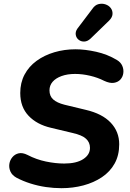

<svg xmlns="http://www.w3.org/2000/svg" viewBox="-20 -974 681 1005"><path d="M302 11Q261 11 220 5Q179 -1 139.5 -13.5Q100 -26 66 -44Q43 -57 34.5 -76.5Q26 -96 29 -116Q32 -136 45 -151.5Q58 -167 78 -171.5Q98 -176 124 -163Q170 -139 220.5 -128.5Q271 -118 316 -118Q380 -118 415.5 -141Q451 -164 451 -200Q451 -229 430 -248Q409 -267 360 -278L247 -305Q173 -322 129.5 -368Q86 -414 86 -487Q86 -541 108.5 -583.5Q131 -626 171.5 -655.5Q212 -685 264.5 -700.5Q317 -716 375 -716Q425 -716 483.5 -703Q542 -690 592 -660Q612 -648 620 -629.5Q628 -611 625.5 -591.5Q623 -572 610.5 -558Q598 -544 576.5 -540.5Q555 -537 525 -551Q492 -568 451.5 -577.5Q411 -587 373 -587Q333 -587 302.5 -576Q272 -565 255.5 -546Q239 -527 239 -501Q239 -471 258.5 -453.5Q278 -436 317 -426L429 -399Q515 -379 559.5 -332Q604 -285 604 -219Q604 -161 580 -118Q556 -75 513.5 -46.5Q471 -18 416.5 -3.5Q362 11 302 11ZM454 -772Q438 -757 421 -756.5Q404 -756 391.5 -766Q379 -776 376.5 -792Q374 -808 385 -824L463 -927Q477 -948 496 -952.5Q515 -957 532.5 -951Q550 -945 560 -931.5Q570 -918 569 -900.5Q568 -883 551 -866Z"/></svg>

Font: Nunito ExtraLight ExtraBold
Style: Italic
Weight: 800
Italic angle: -9°
Version: Version 3.602